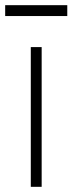

<svg xmlns="http://www.w3.org/2000/svg" viewBox="-39 -722 280 742"><path d="M221 -660V-702H-19V-660ZM122 0V-540H80V0Z"/></svg>

Font: Vela Sans ExtLt
Style: Regular
Weight: 200
Designer: Principal design: Mikhail Sharanda - project Manrope.
Design modification: Ravid Balaliev
Foundry: Mikhail Sharanda
Version: Version 1.001